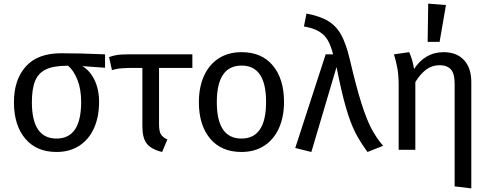

<svg xmlns="http://www.w3.org/2000/svg" viewBox="-20 -827 2708 1060"><path d="M560 -453 434 -462Q475 -439 501 -387Q527 -335 527 -264Q527 -182 499 -119.5Q471 -57 418 -22.5Q365 12 292 12Q181 12 119 -62Q57 -136 57 -263Q57 -387 122.5 -460Q188 -533 317 -533Q424 -533 560 -527ZM428 -264Q428 -335 407.5 -386.5Q387 -438 356 -464H351Q276 -464 234 -444Q192 -424 174 -380.5Q156 -337 156 -263Q156 -62 292 -62Q428 -62 428 -264Z M858 -452V-141Q858 -103 868 -86Q878 -69 904 -57L875 12Q814 -3 790 -34.5Q766 -66 766 -129V-452H697Q658 -451 640.5 -449Q623 -447 598 -440L582 -512Q608 -521 629.5 -524Q651 -527 689 -527H1042V-452Z M1548 -264Q1548 -182 1520 -119.5Q1492 -57 1439 -22.5Q1386 12 1313 12Q1202 12 1140 -62Q1078 -136 1078 -263Q1078 -345 1106 -407.5Q1134 -470 1187 -504.5Q1240 -539 1314 -539Q1425 -539 1486.5 -465Q1548 -391 1548 -264ZM1177 -263Q1177 -62 1313 -62Q1449 -62 1449 -264Q1449 -465 1314 -465Q1177 -465 1177 -263Z M1911 -500Q1947 -346 1975 -258Q2003 -170 2029.5 -119Q2056 -68 2095 -22L2009 12Q1969 -42 1942 -94.5Q1915 -147 1890 -233Q1865 -319 1838 -457L1699 12L1610 -10L1778 -527H1819Q1807 -575 1789.5 -605Q1772 -635 1741 -653.5Q1710 -672 1658 -681L1672 -752Q1748 -738 1793 -710Q1838 -682 1864.5 -633Q1891 -584 1911 -500Z M2582 -374V213L2490 202V-365Q2490 -421 2469 -444Q2448 -467 2407 -467Q2365 -467 2333 -443Q2301 -419 2273 -374V0H2181V-357Q2181 -410 2174 -449Q2167 -488 2155 -527L2239 -539Q2257 -501 2266 -446Q2294 -490 2335.5 -514.5Q2377 -539 2429 -539Q2501 -539 2541.5 -495.5Q2582 -452 2582 -374ZM2442 -799 2407 -596H2341L2344 -807Z"/></svg>

Font: Fira GO
Style: Regular
Weight: 400
Designer: Carrois Corporate
Foundry: Carrois Corporate GbR
Version: Version 0.300